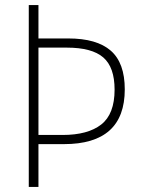

<svg xmlns="http://www.w3.org/2000/svg" viewBox="-20 -734 555 754"><path d="M470 -383Q470 -168 231 -168H131V0H93V-714H131V-583H248Q360 -583 415 -535Q470 -487 470 -383ZM226 -204Q325 -204 377.5 -245Q430 -286 430 -382Q430 -470 385.5 -508.5Q341 -547 242 -547H131V-204Z"/></svg>

Font: Noto Sans Arabic UI SmCn XLt
Style: Regular
Weight: 200
Width: 4
Designer: Monotype Design Team, Nadine Chahine and Nizar Qandah
Foundry: Monotype Imaging Inc.
Version: Version 2.010; ttfautohint (v1.8.4.7-5d5b)